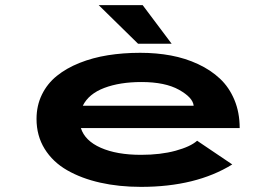

<svg xmlns="http://www.w3.org/2000/svg" viewBox="-20 -718 1090 749"><path d="M649.5 -547.5H518.5L365 -698H536.5ZM886 -76.5Q744.5 11 530 11Q444 11 370.8 -5.5Q297.5 -22 241.8 -54Q186 -86 154.2 -137.2Q122.5 -188.5 122.5 -254Q122.5 -306 143.5 -349Q164.5 -392 201.8 -422Q239 -452 290.2 -472.5Q341.5 -493 400.8 -502.5Q460 -512 527 -512Q590.5 -512 646.8 -501.5Q703 -491 752.5 -468Q802 -445 838 -411.2Q874 -377.5 894.5 -328.2Q915 -279 915 -218.5H295.5Q311 -169 373.2 -141.5Q435.5 -114 530 -114Q606.5 -114 665 -130Q723.5 -146 749 -169ZM532 -398Q447.5 -398 386.8 -375Q326 -352 303 -305.5H735.5Q732.5 -337.5 678.2 -367.8Q624 -398 532 -398Z"/></svg>

Font: League Mono Extended SemiBold
Style: Regular
Weight: 600
Width: 9
Designer: Tyler Finck
Foundry: The League of Moveable Type / Tyler Finck
Version: Version 2.210